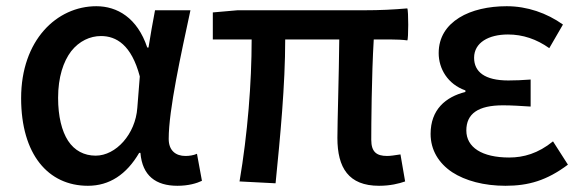

<svg xmlns="http://www.w3.org/2000/svg" viewBox="-20 -584 1871 618"><path d="M468 -491 458 -431H454C422 -527 357 -564 290 -564C163 -564 48 -455 48 -268C48 -87 135 14 263 14C332 14 387 -22 428 -92H432C438 -18 482 14 551 14C587 14 613 6 630 -2L614 -89C603 -84 589 -82 577 -82C546 -82 523 -99 523 -137C523 -231 563 -411 593 -551H536H479ZM199 -131C179 -162 167 -209 167 -269C167 -336 184 -386 209 -419C235 -452 270 -468 305 -468C354 -468 403 -440 430 -338L422 -237C416 -152 353 -83 288 -83C251 -83 220 -99 199 -131Z M881 -551H745L665 -544V-457H790C790 -317 777 -153 751 0L867 6C882 -144 898 -310 898 -457H1072C1071 -345 1066 -190 1066 -140C1066 -44 1102 14 1200 14C1236 14 1264 7 1284 0L1269 -87C1250 -84 1236 -82 1226 -82C1192 -82 1175 -95 1175 -134C1175 -178 1176 -341 1183 -457H1237C1255 -457 1278 -456 1291 -454C1295 -457 1295 -551 1291 -557C1246 -553 1201 -551 1155 -551H1018Z M1458 -527C1418 -502 1392 -465 1392 -413C1392 -363 1421 -313 1478 -293V-288C1414 -272 1366 -231 1366 -153C1366 -101 1392 -59 1435 -30C1478 -2 1538 14 1607 14C1681 14 1740 -3 1808 -54L1760 -129C1712 -90 1665 -77 1619 -77C1531 -77 1481 -110 1481 -164C1481 -218 1519 -245 1599 -245C1627 -245 1656 -243 1688 -241V-328C1662 -326 1638 -325 1616 -325C1540 -325 1506 -353 1506 -398C1506 -447 1553 -473 1615 -473C1663 -473 1707 -458 1748 -429L1792 -505C1740 -542 1677 -564 1611 -564C1553 -564 1498 -552 1458 -527Z"/></svg>

Font: GenSekiGothic2 TW M
Style: Regular
Weight: 500
Version: Version 2.100;PS 2.1;hotconv 16.6.51;makeotf.lib2.5.65220 DE